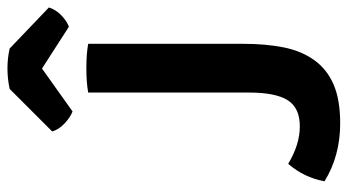

<svg xmlns="http://www.w3.org/2000/svg" viewBox="-234 -712 955 528"><g transform="rotate(-90 244.0 -447.5)"><path d="M58 -133Q111 -101 161 -101Q212 -101 233 -134.5Q254 -168 254 -241V-683Q282 -688 321 -688Q360 -688 388 -683V-256Q388 -196 378.5 -147Q369 -98 344 -62.5Q319 -27 277 -8.5Q235 10 169 10Q80 10 10 -33Q20 -89 58 -133ZM435 -736 320 -810 202 -726Q186 -732 169 -748Q152 -764 147 -782L264 -899Q321 -911 375 -899L488 -791Q482 -772 466.5 -757Q451 -742 435 -736Z"/></g></svg>

Font: Signika
Style: Semibold
Weight: 600
Designer: Anna Giedrys
Foundry: Anna Giedrys
Version: Version 1.001